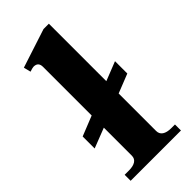

<svg xmlns="http://www.w3.org/2000/svg" viewBox="-230 -766 815 815"><g transform="rotate(-45 177.5 -358.5)"><path d="M253 -298V-73Q253 -55 267 -45.5Q281 -36 307 -36H329V0H27V-36H53Q78 -36 92 -45Q106 -54 106 -72V-240L16 -205V-277L106 -313V-605Q106 -634 78 -634Q72 -634 54 -628L46 -660L221 -717H253V-372L339 -406V-332Z"/></g></svg>

Font: Taviraj DemiBold
Style: Regular
Weight: 600
Designer: Katatrad Team
Foundry: CadsonDemak
Version: Version 1.030